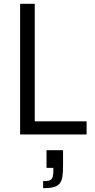

<svg xmlns="http://www.w3.org/2000/svg" viewBox="-20 -708 498 1011"><path d="M86 0V-688H163V-69H436V0ZM207 283V246Q230 246 241.5 241.5Q253 237 257 225Q261 213 261 192V176H225V83H312V163Q312 199 308.5 222Q305 245 294 258.5Q283 272 262 277.5Q241 283 207 283Z"/></svg>

Font: Saira SemiCondensed
Style: Regular
Weight: 400
Width: 4
Designer: Hector Gatti with collaboration of the Omnibus-Type team
Foundry: Omnibus-Type
Version: Version 1.101